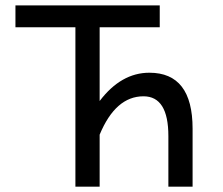

<svg xmlns="http://www.w3.org/2000/svg" viewBox="-20 -696 830 716"><path d="M261.2 -594.2H37.6V-675.8H575.7V-594.2H351.6V-319.3Q431.6 -424.8 537.1 -424.8Q698.2 -424.8 698.2 -216.3V0H607.9V-188.5Q607.9 -336.9 515.1 -336.9Q411.1 -336.9 351.6 -193.8V0H261.2Z"/></svg>

Font: Cadman
Style: Regular
Weight: 400
Designer: Paul James MIller
Foundry: High-Logic / Made with FontCreator
Version: Version 2.114;March 28, 2021;FontCreator 13.0.0.2683 64-bit